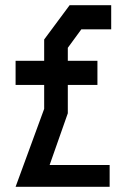

<svg xmlns="http://www.w3.org/2000/svg" viewBox="-20 -719 488 739"><path d="M40 0 150 -300V-392H40V-485H150V-567L248 -699H408V-606H293L241 -535V-485H355V-392H241V-283L171 -84H402V0Z"/></svg>

Font: Turret Road
Style: Bold
Weight: 700
Designer: Noponies
Foundry: Noponies
Version: Version 1.001; ttfautohint (v1.8)